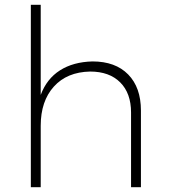

<svg xmlns="http://www.w3.org/2000/svg" viewBox="-20 -777 700 797"><path d="M565 -318V0H524V-310Q524 -390 479 -435Q434 -480 354 -480Q258 -478 203.5 -417.5Q149 -357 149 -255V0H108V-757H149V-383Q174 -450 229 -485Q284 -520 364 -522Q459 -522 512 -468Q565 -414 565 -318Z"/></svg>

Font: Montserrat arm2 ExtraLight
Style: Regular
Weight: 275
Designer: Julieta Ulanovsky
Foundry: Julieta Ulanovsky
Version: Version 6.000